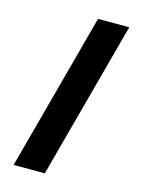

<svg xmlns="http://www.w3.org/2000/svg" viewBox="-115 -768 663 891"><g transform="rotate(15 216.5 -322.0)"><path d="M190 56H40L243 -700H393Z"/></g></svg>

Font: Urbanist
Style: Regular
Weight: 400
Designer: Corey Hu
Foundry: Corey Hu
Version: Version 1.2; befe77262ef67d88f1d94aa3d2e49ef1327b4483